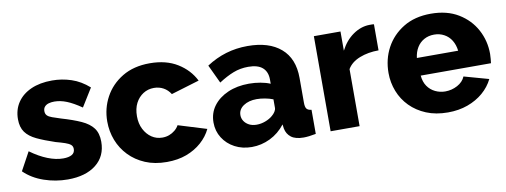

<svg xmlns="http://www.w3.org/2000/svg" viewBox="-50 -784 2754 1044"><g transform="rotate(-10 1326.5 -262.5)"><path d="M256 10Q189 10 125 -12Q61 -34 17 -77L72 -178Q120 -143 165.5 -125Q211 -107 251 -107Q282 -107 299 -117Q316 -127 316 -148Q316 -163 306 -171.5Q296 -180 275.5 -187Q255 -194 225 -202Q165 -222 125 -241Q85 -260 65 -287.5Q45 -315 45 -359Q45 -412 71.5 -451.5Q98 -491 147 -513Q196 -535 264 -535Q318 -535 369.5 -518Q421 -501 466 -461L404 -361Q359 -392 324 -406Q289 -420 256 -420Q239 -420 225 -416Q211 -412 202.5 -402.5Q194 -393 194 -378Q194 -363 202.5 -354Q211 -345 229.5 -338.5Q248 -332 276 -323Q341 -304 384 -284.5Q427 -265 448.5 -236.5Q470 -208 470 -161Q470 -81 412.5 -35.5Q355 10 256 10Z M803 10Q736 10 684 -12Q632 -34 595.5 -72Q559 -110 540 -159Q521 -208 521 -263Q521 -335 554.5 -397Q588 -459 651 -497Q714 -535 803 -535Q893 -535 955.5 -496.5Q1018 -458 1049 -396L893 -349Q878 -373 854.5 -386Q831 -399 802 -399Q769 -399 742.5 -382Q716 -365 700.5 -335Q685 -305 685 -263Q685 -222 701 -191Q717 -160 743 -142.5Q769 -125 802 -125Q822 -125 839.5 -131.5Q857 -138 871.5 -150Q886 -162 894 -177L1050 -129Q1031 -89 995.5 -57.5Q960 -26 912 -8Q864 10 803 10Z M1089 -157Q1089 -209 1118 -248Q1147 -287 1198 -309.5Q1249 -332 1315 -332Q1347 -332 1378 -326.5Q1409 -321 1432 -311V-334Q1432 -377 1406 -400Q1380 -423 1327 -423Q1283 -423 1244.5 -408Q1206 -393 1163 -365L1115 -467Q1167 -501 1223.5 -518Q1280 -535 1343 -535Q1461 -535 1526.5 -478.5Q1592 -422 1592 -315V-178Q1592 -154 1599.5 -144.5Q1607 -135 1626 -133V0Q1606 4 1588.5 6Q1571 8 1558 8Q1513 8 1489.5 -10Q1466 -28 1460 -59L1457 -82Q1422 -37 1373.5 -13.5Q1325 10 1272 10Q1220 10 1178.5 -12Q1137 -34 1113 -72Q1089 -110 1089 -157ZM1407 -137Q1418 -146 1425 -157Q1432 -168 1432 -178V-225Q1412 -233 1387.5 -237.5Q1363 -242 1342 -242Q1298 -242 1269 -222.5Q1240 -203 1240 -171Q1240 -153 1250 -138Q1260 -123 1277.5 -114Q1295 -105 1319 -105Q1343 -105 1367 -114Q1391 -123 1407 -137Z M2041 -388Q1983 -388 1936 -369.5Q1889 -351 1868 -315V0H1708V-525H1855V-419Q1882 -472 1925 -502Q1968 -532 2015 -533Q2026 -533 2031.5 -533Q2037 -533 2041 -532Z M2355 10Q2288 10 2236 -11.5Q2184 -33 2147.5 -70Q2111 -107 2092 -155.5Q2073 -204 2073 -257Q2073 -333 2106.5 -395.5Q2140 -458 2203 -496.5Q2266 -535 2355 -535Q2444 -535 2506.5 -497Q2569 -459 2602 -397.5Q2635 -336 2635 -264Q2635 -250 2633.5 -236.5Q2632 -223 2631 -213H2243Q2246 -178 2262.5 -154Q2279 -130 2305 -117.5Q2331 -105 2360 -105Q2396 -105 2427.5 -122Q2459 -139 2471 -168L2607 -130Q2587 -89 2550.5 -57.5Q2514 -26 2464.5 -8Q2415 10 2355 10ZM2239 -311H2467Q2463 -344 2448 -368.5Q2433 -393 2408 -406.5Q2383 -420 2353 -420Q2322 -420 2297.5 -406.5Q2273 -393 2258 -368.5Q2243 -344 2239 -311Z"/></g></svg>

Font: Raleway Thin ExtraBold
Style: Regular
Weight: 800
Version: Version 4.026